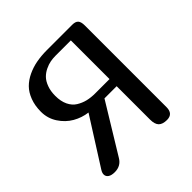

<svg xmlns="http://www.w3.org/2000/svg" viewBox="-185 -861 1013 1013"><g transform="rotate(-45 321.5 -354.5)"><path d="M543 -659.2V-49.8Q543 0 497.1 0Q465.3 0 450.2 -14.9Q435.1 -29.8 435.1 -64.9V-314H344.2L175.8 -38.1Q153.3 0 107.9 0Q83 0 70.1 -9Q57.1 -18.1 57.1 -33.2Q57.1 -44.9 65.9 -59.1L231.9 -320.8Q188 -326.2 148.9 -348.6Q109.9 -371.1 83.5 -411.4Q57.1 -451.7 57.1 -501Q57.1 -546.4 70.8 -582.5Q84.5 -618.7 107.4 -641.8Q130.4 -665 163.1 -680.4Q195.8 -695.8 231.9 -702.4Q268.1 -709 310.1 -709H499Q522.5 -709 532.7 -697.8Q543 -686.5 543 -659.2ZM435.1 -655.8H319.8Q300.8 -655.8 282.2 -652.3Q263.7 -648.9 242.7 -638.9Q221.7 -628.9 206.1 -613Q190.4 -597.2 180.2 -569.8Q169.9 -542.5 169.9 -506.8Q169.9 -466.3 183.6 -437.7Q197.3 -409.2 220.9 -394.5Q244.6 -379.9 270.8 -373.5Q296.9 -367.2 328.1 -367.2H435.1Z"/></g></svg>

Font: Marmelad
Style: Regular
Weight: 400
Designer: Manvel Shmavonyan
Foundry: Cyreal (www.cyreal.org)
Version: Version 1.000